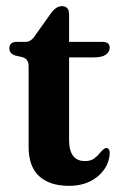

<svg xmlns="http://www.w3.org/2000/svg" viewBox="-20 -594 394 624"><path d="M53.5 -408 28 -414Q10.5 -420.5 10.5 -436.5Q10.5 -458 34.5 -458H64Q81 -458 94 -478.5L145 -550Q162 -574 181 -574Q204.5 -574 204.5 -547.5V-458H312.5Q336.5 -458 336.5 -439Q336.5 -425.5 324.2 -416.5Q312 -407.5 285 -407.5H204.5V-139.5Q204.5 -70.5 256 -70.5Q275 -70.5 286.5 -79.2Q298 -88 306 -98.2Q314 -108.5 323 -113Q337.5 -114 336.5 -93.5Q333.5 -50.5 297 -20.2Q260.5 10 204.5 10Q142 10 107.5 -21.2Q73 -52.5 73 -117V-378.5Q73 -402 53.5 -408Z"/></svg>

Font: Fraunces 72pt S050 SemiBold
Style: Regular
Weight: 600
Version: Version 1.000; ttfautohint (v1.8.3)